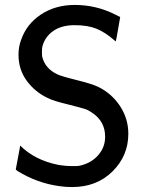

<svg xmlns="http://www.w3.org/2000/svg" viewBox="-20 -736 596 778"><path d="M44 -50 62 -146Q121 -87 216 -68Q245 -63 274 -63H286Q303 -63 319 -69Q357 -81 381.5 -111.5Q406 -142 406 -182Q406 -245 352 -280Q338 -290 324 -294.5Q310 -299 259 -312Q196 -327 173 -339Q122 -363 88.5 -408.5Q55 -454 55 -514Q55 -546 65 -573Q87 -638 145.5 -677Q204 -716 283 -716Q370 -716 447 -677L467 -667Q467 -666 458.5 -617.5Q450 -569 449 -568Q446 -571 442 -574Q405 -606 370 -620Q335 -634 282 -634Q230 -634 196.5 -611Q163 -588 152 -549Q150 -543 150 -525Q150 -511 151 -506Q163 -458 212 -435Q228 -427 289 -412Q353 -396 378 -384Q433 -357 466.5 -306Q500 -255 500 -194Q500 -105 436 -41.5Q372 22 272 22Q244 22 219 18Q131 6 51 -43Q44 -48 44 -50Z"/></svg>

Font: KaTeX_SansSerif
Style: Regular
Weight: 400
Version: Version 1.1; ttfautohint (v1.3)